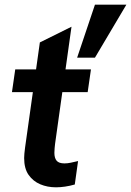

<svg xmlns="http://www.w3.org/2000/svg" viewBox="-20 -789 559 819"><path d="M219 10Q182 10 151.5 -3Q121 -16 102 -43Q83 -70 83 -115Q83 -124 84 -134Q85 -144 87 -160L150 -608L285 -675L215 -176Q214 -167 213 -157Q212 -147 212 -137Q212 -115 221.5 -103.5Q231 -92 255 -92Q268 -92 282 -95Q296 -98 313 -102L299 -2Q278 4 257.5 7Q237 10 219 10ZM31 -396 45 -493H368L354 -396ZM309 -543 385 -769H519L385 -543Z"/></svg>

Font: Hanken Grotesk
Style: Bold Italic
Weight: 700
Italic angle: -8°
Designer: Alfredo Marco Pradil
Foundry: Hanken Design Co.
Version: Version 3.013